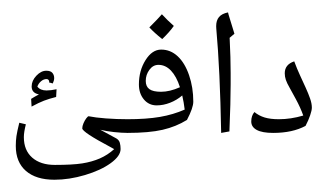

<svg xmlns="http://www.w3.org/2000/svg" viewBox="-20 -740 1798 1069"><path d="M651.4 89.8Q651.4 128.4 596.2 168.5Q541 208.5 453.1 234.6Q365.2 260.7 283.2 260.7Q180.7 260.7 124.3 211.7Q67.9 162.6 67.9 72.8Q67.9 43.9 71.5 18.3Q75.2 -7.3 87.4 -56.6L124 -47.9Q112.8 -3.9 112.8 23.4Q112.8 96.7 159.2 137.5Q205.6 178.2 285.6 178.2Q383.8 178.2 438 169.7Q492.2 161.1 535.9 142.1Q579.6 123 615.7 90.3L595.7 79.1Q438 -4.4 438 -25.4Q438 -37.6 444.8 -53.7Q451.7 -69.8 460.4 -81.3Q469.2 -92.8 473.6 -92.8Q509.3 -85.4 568.8 -80.8Q628.4 -76.2 692.9 -76.2Q704.1 -76.2 704.1 -64.9V-9.8Q704.1 0 692.9 0Q658.7 0 615.2 -4.6Q571.8 -9.3 538.6 -17.6L627.9 30.8Q643.1 40 647.2 55.2Q651.4 70.3 651.4 89.8ZM335.4 -156.2ZM47.9 252.4ZM283.2 309.6ZM252.9 -281.2 253.9 -286.1Q253.9 -290.5 250 -295.2Q246.1 -299.8 239.3 -299.8Q222.7 -299.8 208.3 -287.4Q193.8 -274.9 188 -257.8Q204.6 -236.3 238.8 -236.3Q263.2 -236.3 294.9 -243.2L292.5 -200.2Q252.4 -189.9 224.9 -179.4Q197.3 -168.9 155.8 -146.5L153.3 -189.5L174.3 -202.1L196.8 -214.4Q156.2 -222.2 156.2 -258.8Q156.2 -290.5 182.4 -318.4Q208.5 -346.2 237.8 -346.2Q261.7 -346.2 271.7 -334.2Q281.7 -322.3 281.7 -305.2Q281.7 -292.5 273.9 -275.4ZM220.2 -370.6ZM236.3 -151.4Z M1008.3 -129.9Q1003.4 -170.9 994.6 -208.5Q964.4 -182.6 927 -168Q889.6 -153.3 852.5 -153.3Q808.6 -153.3 781 -186.5Q753.4 -219.7 753.4 -270Q753.4 -346.7 790.3 -405.3Q827.1 -463.9 877.4 -463.9Q929.2 -463.9 969.2 -426.8Q1009.3 -389.6 1032.7 -321.3Q1056.2 -252.9 1056.2 -173.8Q1056.2 -139.6 1021 -72.3Q960.4 -34.7 885.3 -17.3Q810.1 0 688 0Q678.7 0 678.7 -9.3V-66.9Q678.7 -76.2 688 -76.2Q795.9 -76.2 870.6 -89.1Q945.3 -102.1 1008.3 -129.9ZM862.3 -378.9Q832 -378.9 811.8 -351.3Q791.5 -323.7 791.5 -289.6Q791.5 -258.3 811.8 -243.7Q832 -229 876.5 -229Q925.3 -229 981.9 -254.4Q962.4 -314.9 931.9 -346.9Q901.4 -378.9 862.3 -378.9ZM883.3 -512.7ZM913.6 29.3ZM913.6 51.8ZM947.8 -595.7Q924.3 -562 883.3 -522.5Q838.9 -557.6 811.5 -587.4Q862.8 -638.7 881.3 -660.6Q913.1 -626 947.8 -595.7ZM883.3 -512.7ZM881.3 -685.1Z M1264.2 -333V-270.5Q1264.2 -173.8 1257.3 -8.3L1211.4 0Q1205.1 -350.6 1184.1 -582L1183.6 -594.7Q1183.6 -626.5 1199.5 -645.3Q1215.3 -664.1 1249.5 -670.9Q1251 -664.6 1252.4 -659.2Q1253.9 -653.8 1285.2 -552.2L1258.3 -529.3L1258.8 -524.4Q1264.2 -417 1264.2 -333ZM1229 -719.7ZM1238.3 51.8Z M1501 0Q1439.9 0 1409.4 -16.6Q1378.9 -33.2 1378.9 -63.5Q1378.9 -95.7 1396.5 -116.2Q1421.4 -95.7 1453.4 -85.9Q1485.4 -76.2 1532.7 -76.2Q1599.1 -76.2 1668.5 -96.7Q1652.8 -141.1 1627 -188.5L1592.8 -251Q1577.6 -277.3 1571.5 -295.4Q1565.4 -313.5 1565.4 -332Q1565.4 -380.9 1618.2 -398.4Q1633.3 -357.4 1650.4 -320.6Q1667.5 -283.7 1682.1 -251.5Q1696.8 -219.2 1706.5 -191.4Q1716.3 -163.6 1716.3 -140.6Q1716.3 -126 1707 -98.4Q1697.8 -70.8 1681.2 -39.1Q1608.4 0 1501 0ZM1563.5 -447.3ZM1559.1 29.3ZM1559.1 51.8Z"/></svg>

Font: Noto Naskh Arabic
Style: Regular
Weight: 400
Designer: Monotype Design team
Foundry: Monotype Imaging Inc.
Version: Version 1.01